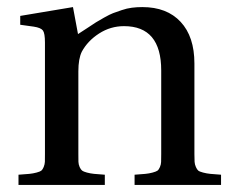

<svg xmlns="http://www.w3.org/2000/svg" viewBox="-20 -522 659 542"><path d="M32.2 0V-28.8Q52.7 -30.3 63 -31.2Q73.2 -32.2 83.3 -34.9Q93.3 -37.6 96.7 -40.3Q100.1 -43 103.3 -50.5Q106.4 -58.1 106.7 -65.2Q106.9 -72.3 106.9 -86.9V-401.9Q106.9 -428.2 101.1 -436Q95.2 -443.8 75.2 -446.8L37.1 -452.1V-477.1L186 -502L200.2 -425.8Q206.1 -429.2 225.3 -442.1Q244.6 -455.1 251 -459Q257.3 -462.9 273.7 -472.2Q290 -481.4 299.3 -484.9Q308.6 -488.3 323.5 -493.4Q338.4 -498.5 352.3 -500.2Q366.2 -502 381.8 -502Q451.2 -502 490 -460.2Q528.8 -418.5 528.8 -342.8V-86.9Q528.8 -72.8 529.3 -65.2Q529.8 -57.6 533 -50.5Q536.1 -43.5 539.6 -40.5Q543 -37.6 553.2 -34.9Q563.5 -32.2 573.7 -31.2Q584 -30.3 604 -28.8V0H359.9V-28.8Q380.4 -30.3 390.6 -31.2Q400.9 -32.2 410.9 -34.9Q420.9 -37.6 424.6 -40.3Q428.2 -43 431.4 -50.3Q434.6 -57.6 434.8 -64.9Q435.1 -72.3 435.1 -86.9V-323.2Q435.1 -448.2 330.1 -448.2Q292 -448.2 259.8 -427.5Q227.5 -406.7 210.9 -376Q201.2 -356 201.2 -320.8V-86.9Q201.2 -72.8 201.4 -65.2Q201.7 -57.6 204.8 -50.5Q208 -43.5 211.7 -40.5Q215.3 -37.6 225.3 -34.9Q235.4 -32.2 245.6 -31.2Q255.9 -30.3 275.9 -28.8V0Z"/></svg>

Font: Heuristica
Style: Regular
Weight: 400
Version: Version 1.0.2